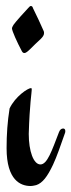

<svg xmlns="http://www.w3.org/2000/svg" viewBox="-20 -614 238 641"><path d="M126 -510C123 -518 94 -580 90 -587C89 -592 86 -594 83 -594C81 -594 78 -592 74 -587C67 -580 30 -539 25 -531C22 -526 20 -522 20 -519C20 -511 37 -473 53 -443C56 -438 58 -437 62 -437C71 -437 89 -460 116 -484C123 -491 127 -497 127 -503C127 -506 127 -508 126 -510ZM191 -185C185 -185 180 -181 177 -173C153 -111 138 -65 115 -65C92 -65 76 -109 76 -167C79 -268 86 -305 86 -315C86 -318 85 -320 84 -320C73 -320 31 -292 12 -252C5 -208 2 -166 2 -119C2 -12 49 7 82 7C89 7 96 5 101 4C122 -3 138 -24 157 -64C170 -92 182 -127 197 -170C198 -172 198 -174 198 -177C198 -182 195 -185 191 -185Z"/></svg>

Font: Engagement
Style: Regular
Weight: 400
Designer: Astigmatic (AOETI)
Foundry: Astigmatic (AOETI)
Version: Version 1.000